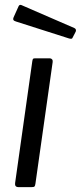

<svg xmlns="http://www.w3.org/2000/svg" viewBox="-20 -770 333 790"><path d="M125.8 -14.3Q124.5 -4.8 121.7 -2.4Q118.8 0 108.3 0H57.2Q48 0 44.5 -4.3Q41.1 -8.6 42.1 -16.5L113 -518.8Q114.2 -526.2 116.2 -528.1Q118.1 -530 124.2 -530H185Q190.8 -530 194.2 -525.8Q197.7 -521.7 196.7 -514.9ZM56.7 -744.8Q58.6 -748.7 61.8 -749.6Q65 -750.6 68.4 -749L286.1 -654.5Q290 -652.7 291.8 -649.1Q293.5 -645.6 291.7 -640.2L279.4 -616.4Q277.6 -611.3 274.5 -610.7Q271.4 -610 264.5 -611.6L46 -681.4Q37.2 -683.9 35.2 -688.1Q33.1 -692.3 35.7 -698.2Z"/></svg>

Font: Libre Franklin Thin
Style: Italic
Weight: 100
Italic angle: -8°
Designer: Pablo Impallari, Rodrigo Fuenzalida, Nhung Nguyen
Foundry: Impallari Type
Version: Version 3.000